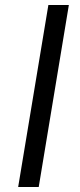

<svg xmlns="http://www.w3.org/2000/svg" viewBox="-20 -743 317 763"><path d="M253.6 -723 133.9 0H52.2L172.2 -723Z"/></svg>

Font: Inter P Medium
Style: Italic
Weight: 500
Italic angle: 9.39999°
Designer: Rasmus Andersson
Foundry: rsms
Version: Version 3.018;git-588b23468